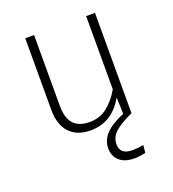

<svg xmlns="http://www.w3.org/2000/svg" viewBox="-134 -624 844 939"><g transform="rotate(-20 288.0 -154.5)"><path d="M468 166 464 206Q429 213 407 213Q355 213 328 188Q301 163 301 124Q301 81 332 48.5Q363 16 428 -11L425 -97Q364 11 252 11Q181 11 142.5 -30.5Q104 -72 104 -149V-522H150V-153Q150 -89 178 -59Q206 -29 261 -29Q313 -29 351.5 -58.5Q390 -88 421 -141V-522H467V0Q402 30 374 56Q346 82 346 119Q346 172 411 172Q435 172 468 166Z"/></g></svg>

Font: FiraGO ExtraLight
Style: Regular
Weight: 200
Designer: bBox Type
Foundry: bBox Type GmbH
Version: Version 1.001